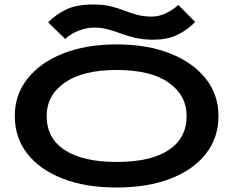

<svg xmlns="http://www.w3.org/2000/svg" viewBox="-20 -825 1040 856"><path d="M500 11Q362 11 260 -28.5Q158 -68 102 -139.5Q46 -211 46 -308Q46 -402 102 -473.5Q158 -545 260 -586Q362 -627 500 -627Q638 -627 740 -586Q842 -545 898 -473.5Q954 -402 954 -308Q954 -211 898 -139.5Q842 -68 740 -28.5Q638 11 500 11ZM500 -103Q652 -103 732 -156Q812 -209 812 -308Q812 -400 732 -456.5Q652 -513 500 -513Q349 -513 268.5 -456.5Q188 -400 188 -308Q188 -209 268.5 -156Q349 -103 500 -103ZM775 -803 850 -727Q813 -689 768.5 -668.5Q724 -648 664 -648Q619 -648 584.5 -656Q550 -664 520.5 -675Q491 -686 462.5 -694Q434 -702 400 -702Q366 -702 330 -688Q294 -674 271 -651L195 -725Q223 -756 270.5 -780.5Q318 -805 396 -805Q440 -805 473 -797Q506 -789 534 -778Q562 -767 591 -759Q620 -751 656 -751Q688 -751 719 -765.5Q750 -780 775 -803Z"/></svg>

Font: Inconsolata UltraExpanded ExtraBold
Style: Regular
Weight: 800
Width: 9
Monospace: yes
Designer: Raph Levien, Cyreal, Brenton Simpson
Foundry: Raph Levien, Cyreal, Google
Version: Version 3.001; ttfautohint (v1.8.2.53-6de2)